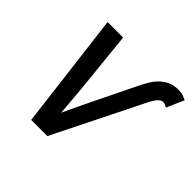

<svg xmlns="http://www.w3.org/2000/svg" viewBox="-163 -848 1025 1025"><g transform="rotate(45 350.0 -335.0)"><path d="M281 -141Q301 -183 320.5 -225Q340 -267 361 -309L468 -528Q479 -551 493 -576Q507 -601 526.5 -622Q546 -643 572.5 -656.5Q599 -670 636 -670Q650 -670 662.5 -668Q675 -666 688 -659L700 -654L657 -555L643 -562Q635 -566 625 -566Q609 -566 592 -545Q588 -540 585 -534.5Q582 -529 578 -524Q575 -518 572 -513Q569 -508 567 -503L317 0H195L114 -658H231L267 -305Q271 -263 274 -223Q277 -183 281 -141Z"/></g></svg>

Font: Codetta
Style: Bold Italic
Weight: 700
Italic angle: -11°
Designer: Ulrich Proeller
Foundry: PROSA GmbH
Version: Version 2.00;September 29, 2018;FontCreator 11.5.0.2427 64-b